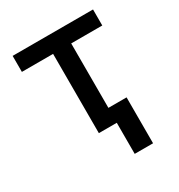

<svg xmlns="http://www.w3.org/2000/svg" viewBox="-172 -659 886 952"><g transform="rotate(-30 271.0 -183.5)"><path d="M40.8 -453.8H219.5V0H322.1V177.9H427.2V-84.9H323.2V-453.8H501.1V-545.5H40.8Z"/></g></svg>

Font: Magic Ui Pro Medium
Style: Regular
Weight: 500
Designer: Stefan Endress, Andreas Faust
Version: Version 1.000;FEAKit 1.0